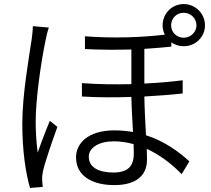

<svg xmlns="http://www.w3.org/2000/svg" viewBox="-20 -877 1040 947"><path d="M221 -741 142 -748C142 -729 139 -704 136 -682C124 -599 90 -413 90 -267C90 -131 107 -23 128 50L191 45C190 34 188 21 188 11C187 -1 189 -19 192 -33C203 -81 239 -185 263 -251L226 -281C208 -239 182 -171 166 -124C159 -178 156 -224 156 -278C156 -392 184 -581 205 -679C208 -697 215 -725 221 -741ZM824 -752C824 -787 851 -814 886 -814C920 -814 949 -787 949 -752C949 -718 920 -691 886 -691C851 -691 824 -718 824 -752ZM639 -166 640 -122C640 -67 621 -26 539 -26C466 -26 418 -52 418 -104C418 -149 468 -180 542 -180C574 -180 607 -175 639 -166ZM782 -752C782 -735 786 -720 793 -706C683 -693 542 -687 399 -698V-635C477 -631 556 -631 628 -633V-462C549 -460 466 -461 384 -467V-401C465 -396 549 -396 628 -399C629 -343 633 -280 636 -226C607 -231 576 -234 544 -234C412 -234 355 -168 355 -101C355 -9 435 36 544 36C648 36 705 -9 705 -89L704 -143C766 -114 825 -71 876 -18L914 -81C863 -128 793 -180 700 -210C697 -269 693 -337 692 -401C763 -405 828 -410 881 -416V-481C825 -474 761 -468 692 -465V-636C741 -639 786 -643 825 -647V-668C842 -656 863 -649 886 -649C944 -649 991 -694 991 -752C991 -810 944 -857 886 -857C828 -857 782 -810 782 -752Z"/></svg>

Font: ChiuKong Gothic CL Normal
Style: Regular
Weight: 350
Designer: Ryoko NISHIZUKA 西塚涼子 (kana, bopomofo & ideographs); Paul D. Hunt (Latin, Greek & Cyrillic); Sandoll Communications 산돌커뮤니
Foundry: Adobe
Version: Version 1.300